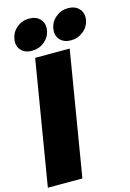

<svg xmlns="http://www.w3.org/2000/svg" viewBox="-142 -1018 735 1085"><g transform="rotate(-15 225.5 -475.5)"><path d="M320.3 -727.5 199.7 0H-2.4L118.2 -727.5ZM340.3 -770.5Q298.8 -770.5 276.1 -795.9Q253.4 -821.3 260.3 -860.4Q266.6 -899.4 297.9 -925Q329.1 -950.7 370.1 -950.7Q411.6 -950.7 434.6 -925Q457.5 -899.4 451.2 -860.4Q444.3 -821.3 412.8 -795.9Q381.3 -770.5 340.3 -770.5ZM111.8 -770.5Q70.8 -770.5 48.1 -795.9Q25.4 -821.3 32.7 -860.4Q38.6 -899.4 69.6 -925Q100.6 -950.7 142.1 -950.7Q184.1 -950.7 206.8 -925Q229.5 -899.4 223.1 -860.4Q216.3 -821.3 185.1 -795.9Q153.8 -770.5 111.8 -770.5Z"/></g></svg>

Font: Inter 28pt Black
Style: Italic
Weight: 900
Italic angle: -9.3988°
Designer: Rasmus Andersson
Foundry: rsms
Version: Version 4.001;git-66647c0bb